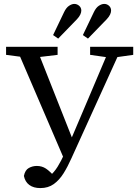

<svg xmlns="http://www.w3.org/2000/svg" viewBox="-20 -909 710 980"><path d="M102 -11Q108 -41 127 -51.5Q146 -62 168 -62Q194 -62 214.5 -48.5Q235 -35 267 1L234 21L232 -9Q256 -29 274 -58Q292 -87 308 -122.5Q324 -158 342 -199H343L431 -406L543 -670H603L345 -102Q326 -59 304.5 -24.5Q283 10 254.5 30.5Q226 51 186 51Q151 51 129.5 35Q108 19 102 -11ZM11 -629V-670H274V-629L148 -614H126ZM440 -629V-670H660V-629L560 -615H539ZM308 -95 61 -670H164L353 -192ZM251 -730 307 -847Q318 -870 332.5 -879.5Q347 -889 359 -889Q373 -889 384 -879.5Q395 -870 395 -855Q395 -846 390 -835Q385 -824 373 -811L277 -712ZM403 -730 459 -847Q470 -870 484.5 -879.5Q499 -889 512 -889Q526 -889 536.5 -879.5Q547 -870 547 -855Q547 -846 542 -835Q537 -824 525 -811L429 -712Z"/></svg>

Font: Source Serif 4 Variable
Style: Regular
Weight: 400
Designer: Frank Grießhammer
Foundry: Adobe
Version: Version 4.005;hotconv 1.1.0;makeotfexe 2.6.0